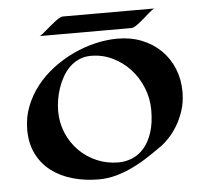

<svg xmlns="http://www.w3.org/2000/svg" viewBox="-48 -661 792 734"><g transform="rotate(-5 348.0 -294.0)"><path d="M649.9 -284.2Q649.9 -243.7 638.7 -210.4Q627.4 -177.2 611.8 -152.3Q596.2 -127.4 580.1 -110.8Q564 -94.2 554.2 -86.9Q525.9 -66.4 496.1 -46.9Q466.3 -27.3 434.8 -12Q403.3 3.4 370.1 12.7Q336.9 22 301.8 22Q249.5 22 202.9 8.8Q156.2 -4.4 121.3 -30.8Q86.4 -57.1 66.2 -97.2Q45.9 -137.2 45.9 -190.9Q45.9 -238.3 62.3 -280Q78.6 -321.8 106.2 -356.9Q133.8 -392.1 170.9 -420.2Q208 -448.2 249.5 -467.8Q291 -487.3 335 -497.6Q378.9 -507.8 419.9 -507.8Q470.7 -507.8 512.9 -491Q555.2 -474.1 585.7 -444.1Q616.2 -414.1 633.1 -373Q649.9 -332 649.9 -284.2ZM313 -451.2Q288.1 -451.2 267.6 -442.1Q247.1 -433.1 231.2 -417.7Q215.3 -402.3 203.9 -382.1Q192.4 -361.8 184.8 -339.6Q177.2 -317.4 173.6 -294.7Q169.9 -272 169.9 -252Q169.9 -206.5 186.5 -167.2Q203.1 -127.9 232.2 -98.6Q261.2 -69.3 300 -52.7Q338.9 -36.1 382.8 -36.1Q410.2 -36.1 435.8 -46.6Q461.4 -57.1 481.2 -79.8Q501 -102.5 512.9 -138.4Q524.9 -174.3 524.9 -225.1Q524.9 -269.5 508.3 -310.5Q491.7 -351.6 462.9 -382.8Q434.1 -414.1 395.5 -432.6Q356.9 -451.2 313 -451.2ZM570.8 -610.4Q567.4 -609.9 560.8 -605Q554.2 -600.1 545.7 -592.5Q537.1 -585 527.3 -576.4Q517.6 -567.9 508.3 -560.5Q499 -553.2 490.7 -548.3Q482.4 -543.5 477.1 -543.5H124Q127.4 -543.9 134 -549.1Q140.6 -554.2 149.4 -561.8Q158.2 -569.3 168 -577.6Q177.7 -585.9 187.3 -593.3Q196.8 -600.6 205.1 -605.5Q213.4 -610.4 219.2 -610.4Z"/></g></svg>

Font: Eagle Lake
Style: Regular
Weight: 400
Designer: Astigmatic (AOETI)
Foundry: Astigmatic (AOETI)
Version: Version 1.000